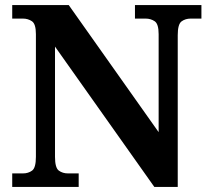

<svg xmlns="http://www.w3.org/2000/svg" viewBox="-20 -734 828 754"><path d="M28 0V-53H70Q91 -53 106 -64Q121 -75 121 -118V-600Q121 -640 105.5 -650.5Q90 -661 70 -661H28V-714H250L603 -215V-600Q603 -640 587.5 -650.5Q572 -661 552 -661H510V-714H771V-661H729Q708 -661 693 -650Q678 -639 678 -596V0H586L196 -551V-118Q196 -75 211 -64Q226 -53 247 -53H289V0Z"/></svg>

Font: Noto Serif Khojki
Style: Regular
Weight: 400
Designer: Juan Bruce
Version: Version 2.002